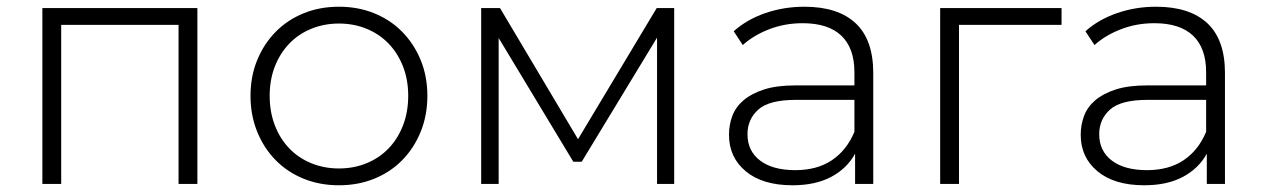

<svg xmlns="http://www.w3.org/2000/svg" viewBox="-20 -547 3756 571"><path d="M162 0H106V-523H567V0H511V-473H162Z M988 4Q931 4 883 -15.5Q835 -35 800 -70.5Q765 -106 745 -155Q725 -204 725 -262Q725 -320 745 -368.5Q765 -417 800 -452.5Q835 -488 883 -507.5Q931 -527 988 -527Q1045 -527 1093 -507.5Q1141 -488 1176 -452.5Q1211 -417 1231 -368.5Q1251 -320 1251 -262Q1251 -204 1231 -155Q1211 -106 1176 -70.5Q1141 -35 1093 -15.5Q1045 4 988 4ZM988 -46Q1032 -46 1070 -61.5Q1108 -77 1135.5 -105.5Q1163 -134 1178.5 -174Q1194 -214 1194 -262Q1194 -310 1178.5 -349.5Q1163 -389 1135.5 -417.5Q1108 -446 1070 -461.5Q1032 -477 988 -477Q944 -477 906 -461.5Q868 -446 840.5 -417.5Q813 -389 797.5 -349.5Q782 -310 782 -262Q782 -214 797.5 -174Q813 -134 840.5 -105.5Q868 -77 906 -61.5Q944 -46 988 -46Z M1463 0H1411V-523H1467L1699 -133L1933 -523H1985V0H1934V-435L1710 -66H1685L1463 -434Z M2521 -250H2347Q2267 -250 2235 -221Q2203 -192 2203 -148Q2203 -98 2240.5 -69.5Q2278 -41 2345 -41Q2410 -41 2454 -70.5Q2498 -100 2521 -155ZM2337 4Q2248 4 2198 -37.5Q2148 -79 2148 -146Q2148 -176 2158 -202.5Q2168 -229 2191.5 -249Q2215 -269 2252.5 -281Q2290 -293 2345 -293H2521V-332Q2521 -404 2482 -441Q2443 -478 2367 -478Q2314 -478 2267.5 -460Q2221 -442 2189 -413L2162 -454Q2201 -489 2256 -508Q2311 -527 2372 -527Q2472 -527 2524.5 -478Q2577 -429 2577 -330V0H2523V-90Q2499 -46 2452 -21Q2405 4 2337 4Z M2832 0H2776V-523H3137V-473H2832Z M3567 -250H3393Q3313 -250 3281 -221Q3249 -192 3249 -148Q3249 -98 3286.5 -69.5Q3324 -41 3391 -41Q3456 -41 3500 -70.5Q3544 -100 3567 -155ZM3383 4Q3294 4 3244 -37.5Q3194 -79 3194 -146Q3194 -176 3204 -202.5Q3214 -229 3237.5 -249Q3261 -269 3298.5 -281Q3336 -293 3391 -293H3567V-332Q3567 -404 3528 -441Q3489 -478 3413 -478Q3360 -478 3313.5 -460Q3267 -442 3235 -413L3208 -454Q3247 -489 3302 -508Q3357 -527 3418 -527Q3518 -527 3570.5 -478Q3623 -429 3623 -330V0H3569V-90Q3545 -46 3498 -21Q3451 4 3383 4Z"/></svg>

Font: Montserrat-Alt1 Light
Style: Regular
Weight: 300
Designer: Differentunic
Foundry: Differentunic
Version: Version 7.222